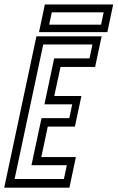

<svg xmlns="http://www.w3.org/2000/svg" viewBox="-44 -868 544 888"><path d="M-24.5 0 124.5 -700H426L396 -558.5H236L207 -424H332.5L302.5 -282.5H177L147 -141.5H307L277 0ZM23.5 -40H251.5L265 -104H101.5L148 -321.5H276.5L290 -385.5H161.5L206.5 -598H370L383.5 -662.5H156ZM136.5 -719.5 163.5 -847.5H479.5L452.5 -719.5ZM183.5 -754H423.5L435.5 -811H195.5Z"/></svg>

Font: Tourney Condensed Regular
Style: Italic
Weight: 400
Width: 3
Italic angle: -12°
Designer: Tyler Finck
Foundry: Etcetera Type Co
Version: Version 1.010; ttfautohint (v1.8.3)